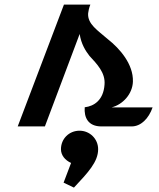

<svg xmlns="http://www.w3.org/2000/svg" viewBox="-20 -561 707 852"><path d="M58.6 0H179.2L333.5 -410.2C340.3 -365.2 359.9 -335 377 -313C409.2 -277.8 448.7 -238.8 443.8 -185.1C439 -117.2 397.9 -89.8 356 -85C352.5 -40.5 370.1 0 430.2 0H564C605 0 639.6 -34.2 657.2 -84.5H475.6C524.9 -97.2 567.9 -143.6 569.8 -198.7C572.3 -276.4 511.2 -345.7 459 -386.7C413.6 -426.3 367.7 -454.1 371.1 -502C372.1 -510.7 375 -526.4 380.9 -540.5H263.7ZM250.5 101.1C250.5 127.9 268.6 149.9 295.4 162.1L262.2 249.5L308.1 271.5C370.1 205.1 415.5 157.7 415.5 101.1C415.5 55.2 378.4 19 333 19C286.1 19 250.5 55.2 250.5 101.1Z"/></svg>

Font: Atomic Age
Style: Regular
Weight: 400
Designer: James Grieshaber
Foundry: James Grieshaber
Version: Version 1.002